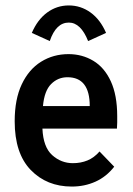

<svg xmlns="http://www.w3.org/2000/svg" viewBox="-20 -675 490 706"><path d="M244 11Q152 11 93 -50Q34 -111 34 -229Q34 -310 60 -365Q86 -420 131 -448Q176 -476 232 -476Q282 -476 323 -451.5Q364 -427 387.5 -376Q411 -325 411 -248Q411 -237 411 -224.5Q411 -212 410 -202H136Q139 -134 172 -104.5Q205 -75 248 -75Q277 -75 301.5 -85Q326 -95 346 -118L400 -62Q371 -25 331 -7Q291 11 244 11ZM138 -285H310Q310 -391 228 -391Q193 -391 168 -366Q143 -341 138 -285ZM163 -524 97 -554Q118 -603 153.5 -629Q189 -655 233 -655Q277 -655 313 -629Q349 -603 370 -554L304 -524Q277 -592 233 -592Q186 -592 163 -524Z"/></svg>

Font: Inconsolata SemiCondensed Bold
Style: Regular
Weight: 700
Width: 4
Monospace: yes
Designer: Raph Levien, Cyreal, Brenton Simpson
Foundry: Raph Levien, Cyreal, Google
Version: Version 3.001; ttfautohint (v1.8.2.53-6de2)